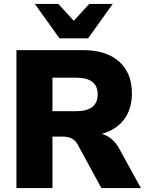

<svg xmlns="http://www.w3.org/2000/svg" viewBox="-20 -961 746 981"><path d="M64 0V-705H403Q523 -705 588.5 -646.5Q654 -588 654 -484Q654 -405 614.5 -351.5Q575 -298 500 -277Q556 -262 590 -200L700 0H498L376 -224Q364 -245 345.5 -254Q327 -263 303 -263H248V0ZM248 -393H370Q479 -393 479 -479Q479 -564 370 -564H248ZM284 -765 158 -941H278L357 -855L436 -941H556L430 -765Z"/></svg>

Font: Nunito Sans Black
Style: Regular
Weight: 900
Designer: Vernon Adams
Foundry: Vernon Adams
Version: Version 3.006; ttfautohint (v1.8.3)